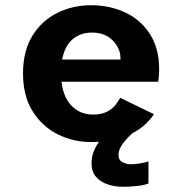

<svg xmlns="http://www.w3.org/2000/svg" viewBox="-20 -532 690 734"><path d="M327.5 11Q260 11 200.8 -18.5Q141.5 -48 104.8 -106.5Q68 -165 68 -251Q68 -337 103.8 -395Q139.5 -453 198.8 -482.5Q258 -512 328 -512Q400 -512 459 -484.2Q518 -456.5 553.2 -401.8Q588.5 -347 588.5 -266.5Q588.5 -255 587.5 -242.2Q586.5 -229.5 584.5 -219.5H215Q222 -159.5 254.5 -126.8Q287 -94 336 -94Q368.5 -94 389.5 -105.2Q410.5 -116.5 422.2 -131.8Q434 -147 439.5 -158L568.5 -95.5Q555 -75 534.8 -56.2Q514.5 -37.5 487.5 -23.5Q467.5 -6.5 450.2 16Q433 38.5 433 60Q433 80.5 448.5 88.2Q464 96 480 96Q494.5 96 516.5 92.5Q538.5 89 547.5 84.5V169.5Q531.5 176 503.8 179Q476 182 450 182Q419.5 182 392 173Q364.5 164 347.2 144.2Q330 124.5 330 92.5Q330 68 338.2 47.2Q346.5 26.5 358.5 10Q343.5 11 327.5 11ZM331 -407.5Q289 -407.5 258.5 -382.8Q228 -358 217.5 -304.5H440.5V-309.5Q440.5 -347 411 -377.2Q381.5 -407.5 331 -407.5Z"/></svg>

Font: Trispace SemiBold
Style: Regular
Weight: 600
Designer: Tyler Finck
Foundry: Etcetera Type Company
Version: Version 1.210; ttfautohint (v1.8.3)